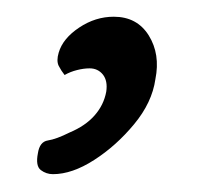

<svg xmlns="http://www.w3.org/2000/svg" viewBox="-20 -85 233 225"><path d="M162.1 7.8Q158.2 35.2 137.2 60.5Q116.2 85.9 90.3 102.5Q64.5 119.1 42 119.1Q34.2 119.1 27.8 114.3Q21.5 109.4 24.4 94.7Q26.4 81.1 36.1 79.6Q45.9 78.1 61.5 70.3Q80.1 62.5 90.8 50.3Q101.6 38.1 104.5 22.5Q106.4 9.8 100.6 2.4Q94.7 -4.9 85 -4.9Q78.1 -4.9 70.3 -2.9Q62.5 -1 55.7 2.9Q51.8 -2 48.8 -7.8Q45.9 -13.7 48.8 -23.4Q53.7 -40 72.8 -52.7Q91.8 -65.4 113.3 -65.4Q140.6 -65.4 154.3 -43.5Q168 -21.5 162.1 7.8Z"/></svg>

Font: Quicksand
Style: Italic
Weight: 400
Designer: Andrew Paglinawan
Foundry: Andrew Paglinawan
Version: Version 3.006